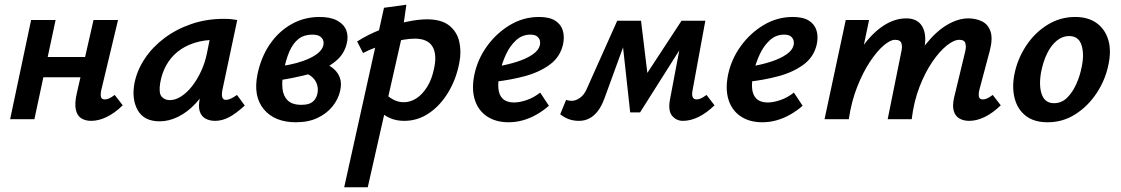

<svg xmlns="http://www.w3.org/2000/svg" viewBox="-20 -506 4758 815"><path d="M367 7Q343 7 325.5 -3.5Q308 -14 302 -40Q296 -66 306 -110L377 -421H481L410 -124Q406 -106 408.5 -95Q411 -84 425 -84Q433 -84 442.5 -88Q452 -92 467 -103L501 -59Q467 -26 433 -9.5Q399 7 367 7ZM23 0 112 -421H216L126 0ZM108 -178 126 -264H396L377 -178Z M658 9Q591 9 564.5 -38.5Q538 -86 551 -154Q562 -208 594.5 -257Q627 -306 677.5 -344Q728 -382 792 -404Q856 -426 930 -426Q950 -426 963 -424.5Q976 -423 987 -421L924 -124Q916 -82 939 -82Q948 -82 960 -87.5Q972 -93 986 -103L1019 -58Q982 -24 952.5 -8.5Q923 7 893 7Q869 7 851.5 -3Q834 -13 827.5 -34.5Q821 -56 829 -92L862 -243L916 -277Q901 -211 873.5 -158Q846 -105 811 -67.5Q776 -30 736.5 -10.5Q697 9 658 9ZM701 -81Q725 -81 749.5 -97Q774 -113 795.5 -140.5Q817 -168 833.5 -203.5Q850 -239 858 -278L878 -377L933 -334Q924 -336 915 -336.5Q906 -337 897 -337Q845 -337 804 -323.5Q763 -310 733.5 -286Q704 -262 685.5 -228.5Q667 -195 660 -154Q653 -111 666 -96Q679 -81 701 -81Z M1236 13Q1146 13 1100 -42Q1054 -97 1073 -191Q1088 -263 1125 -317.5Q1162 -372 1216.5 -403Q1271 -434 1337 -434Q1383 -434 1411.5 -418.5Q1440 -403 1450 -377Q1460 -351 1451 -318Q1441 -280 1413.5 -254Q1386 -228 1347.5 -211.5Q1309 -195 1264.5 -184.5Q1220 -174 1176 -167L1171 -225Q1244 -235 1294 -258.5Q1344 -282 1352 -312Q1355 -322 1352.5 -332.5Q1350 -343 1339 -351Q1328 -359 1305 -359Q1271 -359 1247.5 -341Q1224 -323 1208.5 -287.5Q1193 -252 1183 -199Q1176 -162 1179 -130.5Q1182 -99 1201 -80Q1220 -61 1260 -61Q1278 -61 1291.5 -65.5Q1305 -70 1314 -80.5Q1323 -91 1327 -107Q1332 -128 1325.5 -148Q1319 -168 1301.5 -182Q1284 -196 1256 -199L1332 -246Q1346 -242 1364.5 -234Q1383 -226 1399 -211.5Q1415 -197 1423 -175Q1431 -153 1424 -121Q1416 -85 1391.5 -54.5Q1367 -24 1328 -5.5Q1289 13 1236 13Z M1441 289 1610 -473 1705 -486 1685 -347 1541 289ZM1696 7Q1662 7 1636 -4.5Q1610 -16 1593 -33.5Q1576 -51 1568 -69L1608 -117Q1628 -94 1650 -83Q1672 -72 1693 -72Q1722 -72 1747.5 -88.5Q1773 -105 1793 -137Q1813 -169 1822 -213Q1836 -274 1816 -308Q1796 -342 1740 -342Q1720 -342 1693 -337.5Q1666 -333 1636 -324.5Q1606 -316 1576 -305Q1546 -294 1521 -281L1496 -330Q1543 -360 1597.5 -381Q1652 -402 1703.5 -413Q1755 -424 1792 -424Q1854 -424 1887 -397.5Q1920 -371 1929.5 -329Q1939 -287 1930 -241Q1917 -171 1883 -114.5Q1849 -58 1801 -25.5Q1753 7 1696 7Z M2139 13Q2084 13 2046.5 -12.5Q2009 -38 1995 -84Q1981 -130 1994 -191Q2008 -256 2048 -311Q2088 -366 2145 -400Q2202 -434 2268 -434Q2312 -434 2336.5 -418.5Q2361 -403 2369 -376.5Q2377 -350 2370 -318Q2358 -264 2313.5 -231.5Q2269 -199 2207 -182.5Q2145 -166 2080 -159L2085 -223Q2135 -231 2175 -244Q2215 -257 2240.5 -274.5Q2266 -292 2271 -312Q2274 -321 2272 -332Q2270 -343 2260.5 -351Q2251 -359 2231 -359Q2197 -359 2171 -335.5Q2145 -312 2128 -275.5Q2111 -239 2102 -199Q2093 -160 2095.5 -131Q2098 -102 2114.5 -86.5Q2131 -71 2162 -71Q2185 -71 2215 -81Q2245 -91 2273 -113L2310 -57Q2286 -36 2258 -20Q2230 -4 2200 4.5Q2170 13 2139 13Z M2879 7Q2851 7 2833 -14.5Q2815 -36 2824 -84L2877 -364L2924 -388L2697 -29H2655L2619 -357L2647 -418H2701L2733 -154H2700L2873 -418H2974L2920 -124Q2916 -105 2920 -94.5Q2924 -84 2937 -84Q2945 -84 2954.5 -88Q2964 -92 2979 -103L3013 -59Q2979 -26 2945 -9.5Q2911 7 2879 7ZM2438 7Q2413 7 2393.5 -0.5Q2374 -8 2358 -21L2383 -82Q2388 -80 2395.5 -79Q2403 -78 2407 -78Q2424 -78 2441.5 -90.5Q2459 -103 2469 -125L2600 -418H2666L2546 -89Q2534 -56 2518 -35Q2502 -14 2482 -3.5Q2462 7 2438 7Z M3216 13Q3161 13 3123.5 -12.5Q3086 -38 3072 -84Q3058 -130 3071 -191Q3085 -256 3125 -311Q3165 -366 3222 -400Q3279 -434 3345 -434Q3389 -434 3413.5 -418.5Q3438 -403 3446 -376.5Q3454 -350 3447 -318Q3435 -264 3390.5 -231.5Q3346 -199 3284 -182.5Q3222 -166 3157 -159L3162 -223Q3212 -231 3252 -244Q3292 -257 3317.5 -274.5Q3343 -292 3348 -312Q3351 -321 3349 -332Q3347 -343 3337.5 -351Q3328 -359 3308 -359Q3274 -359 3248 -335.5Q3222 -312 3205 -275.5Q3188 -239 3179 -199Q3170 -160 3172.5 -131Q3175 -102 3191.5 -86.5Q3208 -71 3239 -71Q3262 -71 3292 -81Q3322 -91 3350 -113L3387 -57Q3363 -36 3335 -20Q3307 -4 3277 4.5Q3247 13 3216 13Z M4094 7Q4070 7 4052.5 -3Q4035 -13 4028.5 -35Q4022 -57 4030 -92L4077 -287Q4082 -307 4078 -322Q4074 -337 4052 -337Q4029 -337 3998.5 -312.5Q3968 -288 3937.5 -243.5Q3907 -199 3883 -137Q3859 -75 3850 0H3778Q3800 -108 3835 -188.5Q3870 -269 3913 -322Q3956 -375 4002 -401.5Q4048 -428 4090 -428Q4122 -428 4148 -415.5Q4174 -403 4184.5 -372.5Q4195 -342 4181 -289L4137 -124Q4133 -106 4135.5 -95Q4138 -84 4152 -84Q4160 -84 4169.5 -88Q4179 -92 4194 -103L4228 -59Q4194 -26 4160 -9.5Q4126 7 4094 7ZM3480 0 3570 -421H3669L3581 0ZM3518 0Q3538 -97 3570 -175.5Q3602 -254 3643 -310.5Q3684 -367 3731 -397.5Q3778 -428 3827 -428Q3877 -428 3896.5 -390.5Q3916 -353 3901 -289L3833 0H3748L3806 -287Q3811 -307 3806.5 -322Q3802 -337 3779 -337Q3759 -337 3730.5 -312.5Q3702 -288 3672.5 -243.5Q3643 -199 3618.5 -137Q3594 -75 3583 0Z M4427 13Q4369 13 4334 -14.5Q4299 -42 4287 -88.5Q4275 -135 4286 -191Q4299 -256 4335.5 -311.5Q4372 -367 4426 -400.5Q4480 -434 4544 -434Q4599 -434 4635 -408Q4671 -382 4684.5 -336.5Q4698 -291 4685 -231Q4672 -167 4635.5 -111.5Q4599 -56 4545.5 -21.5Q4492 13 4427 13ZM4454 -68Q4486 -68 4509.5 -91Q4533 -114 4549 -150Q4565 -186 4572 -224Q4583 -278 4570.5 -315.5Q4558 -353 4518 -353Q4490 -353 4466 -333.5Q4442 -314 4425 -279.5Q4408 -245 4399 -199Q4389 -141 4402.5 -104.5Q4416 -68 4454 -68Z"/></svg>

Font: Ysabeau
Style: Bold Italic
Weight: 700
Italic angle: -12°
Designer: Christian Thalmann (Catharsis Fonts)
Version: Version 2.002